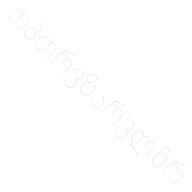

<svg xmlns="http://www.w3.org/2000/svg" viewBox="810 -3439 6336 6336"><g transform="rotate(45 3978.0 -270.5)"><path d="M85 -283Q85 -414 129.5 -470Q174 -526 240 -526Q299 -526 333.5 -485.5Q368 -445 370 -362Q374 -444 409.5 -485Q445 -526 504 -526Q570 -526 613 -469.5Q656 -413 656 -283Q656 -207 641 -134Q626 -61 602 0H600Q624 -61 639 -134Q654 -207 654 -283Q654 -412 612 -468Q570 -524 504 -524Q444 -524 407.5 -480Q371 -436 371 -342V-168H369V-344Q369 -438 335 -481Q301 -524 240 -524Q174 -524 130.5 -469Q87 -414 87 -283Q87 -206 101.5 -132.5Q116 -59 140 0H138Q114 -59 99.5 -132.5Q85 -206 85 -283Z M1167 -187Q1167 -96 1120.5 -43.5Q1074 9 991 9Q907 9 859 -33Q811 -75 811 -150Q811 -197 828 -245H830Q813 -199 813 -150Q813 -76 860.5 -34.5Q908 7 991 7Q1073 7 1119 -45Q1165 -97 1165 -187Q1165 -274 1118 -327Q1071 -380 990 -380H930V-382H990Q1053 -382 1097.5 -412Q1142 -442 1142 -500Q1142 -537 1124.5 -563Q1107 -589 1083 -605.5Q1059 -622 1018 -643Q973 -666 950.5 -684Q928 -702 925 -730H927Q930 -703 952 -685Q974 -667 1019 -644Q1059 -624 1084 -607Q1109 -590 1126.5 -563.5Q1144 -537 1144 -500Q1144 -442 1101.5 -412.5Q1059 -383 1000 -381Q1078 -379 1122.5 -325.5Q1167 -272 1167 -187Z M1967 -282Q1967 -201 1950.5 -134Q1934 -67 1907 0H1905Q1932 -66 1948.5 -134Q1965 -202 1965 -282Q1965 -400 1923.5 -462Q1882 -524 1793 -524Q1748 -524 1716.5 -506Q1685 -488 1661 -458Q1701 -392 1701 -262Q1701 -127 1658.5 -59Q1616 9 1519 9Q1427 9 1382 -60Q1337 -129 1337 -258Q1337 -389 1383.5 -458Q1430 -527 1521 -527Q1616 -527 1659 -459Q1684 -490 1715.5 -508Q1747 -526 1793 -526Q1967 -526 1967 -282ZM1699 -262Q1699 -392 1657.5 -458.5Q1616 -525 1521 -525Q1430 -525 1384.5 -456.5Q1339 -388 1339 -258Q1339 -130 1383 -61.5Q1427 7 1519 7Q1615 7 1657 -60.5Q1699 -128 1699 -262Z M2137 -290Q2137 -435 2170 -524.5Q2203 -614 2294 -650Q2320 -661 2345.5 -667Q2371 -673 2410 -680Q2461 -690 2494.5 -700Q2528 -710 2559 -731L2561 -729Q2529 -708 2495.5 -698Q2462 -688 2411 -678Q2373 -671 2347.5 -665Q2322 -659 2295 -648Q2223 -619 2183.5 -547.5Q2144 -476 2140 -342Q2152 -437 2193 -477Q2234 -517 2292 -517Q2351 -517 2385.5 -476.5Q2420 -436 2422 -353Q2426 -435 2461.5 -476Q2497 -517 2556 -517Q2621 -517 2664.5 -465.5Q2708 -414 2708 -304Q2708 -138 2654 0H2652Q2706 -138 2706 -304Q2706 -413 2663 -464Q2620 -515 2556 -515Q2496 -515 2459.5 -471Q2423 -427 2423 -333V-168H2421V-335Q2421 -429 2387 -472Q2353 -515 2292 -515Q2218 -515 2178.5 -455Q2139 -395 2139 -284Q2139 -206 2153.5 -132.5Q2168 -59 2192 0H2190Q2166 -60 2151.5 -134Q2137 -208 2137 -290Z M3241 -10Q3241 87 3191 139.5Q3141 192 3048 192Q2966 192 2917 150Q2868 108 2868 33Q2868 -18 2887 -69H2889Q2870 -19 2870 33Q2870 108 2918 149Q2966 190 3048 190Q3140 190 3189.5 137.5Q3239 85 3239 -10Q3239 -101 3194 -154.5Q3149 -208 3070 -208H3034V-210H3067Q3132 -210 3175.5 -251Q3219 -292 3219 -366Q3219 -436 3177.5 -480.5Q3136 -525 3055 -525Q2981 -525 2936 -486.5Q2891 -448 2891 -389Q2891 -344 2909 -306H2907Q2889 -344 2889 -389Q2889 -449 2934.5 -488Q2980 -527 3055 -527Q3137 -527 3179 -482Q3221 -437 3221 -366Q3221 -291 3179.5 -251.5Q3138 -212 3082 -209Q3155 -206 3198 -153.5Q3241 -101 3241 -10Z M3814 -257Q3814 -132 3760.5 -61.5Q3707 9 3614 9Q3553 9 3508 -21.5Q3463 -52 3439 -107Q3415 -162 3415 -233Q3415 -334 3463 -403Q3331 -476 3331 -592Q3331 -652 3373 -692.5Q3415 -733 3484 -733Q3549 -733 3585.5 -700Q3622 -667 3622 -616Q3622 -584 3609.5 -559Q3597 -534 3574 -511Q3590 -517 3616 -517Q3708 -517 3761 -447.5Q3814 -378 3814 -257ZM3464 -405Q3486 -436 3520 -465Q3527 -471 3558.5 -498.5Q3590 -526 3605 -554.5Q3620 -583 3620 -616Q3620 -666 3584 -698.5Q3548 -731 3484 -731Q3415 -731 3374 -691Q3333 -651 3333 -592Q3333 -478 3464 -405ZM3812 -257Q3812 -377 3759.5 -446Q3707 -515 3616 -515Q3601 -515 3588 -512.5Q3575 -510 3572 -508Q3557 -494 3544 -483Q3531 -472 3521 -463Q3484 -430 3466 -404L3465 -402Q3417 -333 3417 -233Q3417 -163 3440.5 -108.5Q3464 -54 3509 -23.5Q3554 7 3614 7Q3706 7 3759 -63Q3812 -133 3812 -257ZM3571 -508Z M4233 -349Q4263 -315 4280.5 -291Q4298 -267 4310 -234Q4322 -201 4322 -160Q4322 -82 4274 -36.5Q4226 9 4144 9Q4063 9 4013.5 -32.5Q3964 -74 3964 -149Q3964 -180 3969 -204.5Q3974 -229 3984 -257H3986Q3975 -229 3970.5 -204Q3966 -179 3966 -149Q3966 -75 4014.5 -34Q4063 7 4144 7Q4225 7 4272.5 -38Q4320 -83 4320 -160Q4320 -201 4308 -233.5Q4296 -266 4279 -290Q4262 -314 4232 -348Q4191 -395 4170.5 -431Q4150 -467 4150 -517H4152Q4152 -468 4172 -432.5Q4192 -397 4233 -349Z M4487 -290Q4487 -435 4520 -524.5Q4553 -614 4644 -650Q4670 -661 4695.5 -667Q4721 -673 4760 -680Q4811 -690 4844.5 -700Q4878 -710 4909 -731L4911 -729Q4879 -708 4845.5 -698Q4812 -688 4761 -678Q4723 -671 4697.5 -665Q4672 -659 4645 -648Q4573 -619 4533.5 -547.5Q4494 -476 4490 -342Q4502 -437 4543 -477Q4584 -517 4642 -517Q4701 -517 4735.5 -476.5Q4770 -436 4772 -353Q4776 -435 4811.5 -476Q4847 -517 4906 -517Q4971 -517 5014.5 -465.5Q5058 -414 5058 -304Q5058 -138 5004 0H5002Q5056 -138 5056 -304Q5056 -413 5013 -464Q4970 -515 4906 -515Q4846 -515 4809.5 -471Q4773 -427 4773 -333V-168H4771V-335Q4771 -429 4737 -472Q4703 -515 4642 -515Q4568 -515 4528.5 -455Q4489 -395 4489 -284Q4489 -206 4503.5 -132.5Q4518 -59 4542 0H4540Q4516 -60 4501.5 -134Q4487 -208 4487 -290Z M5591 -10Q5591 87 5541 139.5Q5491 192 5398 192Q5316 192 5267 150Q5218 108 5218 33Q5218 -18 5237 -69H5239Q5220 -19 5220 33Q5220 108 5268 149Q5316 190 5398 190Q5490 190 5539.5 137.5Q5589 85 5589 -10Q5589 -101 5544 -154.5Q5499 -208 5420 -208H5384V-210H5417Q5482 -210 5525.5 -251Q5569 -292 5569 -366Q5569 -436 5527.5 -480.5Q5486 -525 5405 -525Q5331 -525 5286 -486.5Q5241 -448 5241 -389Q5241 -344 5259 -306H5257Q5239 -344 5239 -389Q5239 -449 5284.5 -488Q5330 -527 5405 -527Q5487 -527 5529 -482Q5571 -437 5571 -366Q5571 -291 5529.5 -251.5Q5488 -212 5432 -209Q5505 -206 5548 -153.5Q5591 -101 5591 -10Z M6570 -313Q6570 -168 6522 -60H6520Q6568 -170 6568 -313Q6568 -422 6525.5 -473Q6483 -524 6421 -524Q6364 -524 6327.5 -480Q6291 -436 6291 -342V-168H6289V-344Q6289 -524 6157 -524Q6097 -524 6061 -480.5Q6025 -437 6025 -342V-168H6023V-342Q6023 -436 5990.5 -480Q5958 -524 5901 -524Q5832 -524 5792.5 -463Q5753 -402 5753 -288Q5754 -139 5834 -54.5Q5914 30 6074 60Q6157 75 6222 104.5Q6287 134 6325 188L6323 189Q6259 96 6074 62Q6044 57 6020 57Q5977 57 5935.5 68Q5894 79 5860 98V96Q5893 77 5936 66Q5979 55 6020 55Q6031 55 6051 57Q5906 27 5828.5 -57Q5751 -141 5751 -288Q5751 -402 5791 -464Q5831 -526 5901 -526Q5957 -526 5989.5 -485.5Q6022 -445 6024 -362Q6028 -445 6062.5 -485.5Q6097 -526 6157 -526Q6218 -526 6253 -485.5Q6288 -445 6290 -362Q6294 -444 6329 -485Q6364 -526 6421 -526Q6484 -526 6527 -474Q6570 -422 6570 -313Z M6972 -596V-639Q6972 -686 6946 -708.5Q6920 -731 6876 -731Q6829 -731 6800.5 -701.5Q6772 -672 6772 -613V-411Q6808 -461 6851 -489Q6894 -517 6952 -517Q7045 -517 7087 -447.5Q7129 -378 7129 -262Q7129 -129 7082.5 -60Q7036 9 6946 9Q6857 9 6813.5 -53.5Q6770 -116 6770 -245V-613Q6770 -673 6799 -703Q6828 -733 6876 -733Q6919 -733 6944.5 -712.5Q6970 -692 6973 -652Q6976 -691 7002.5 -712Q7029 -733 7068 -733Q7114 -733 7145 -710L7144 -709Q7127 -721 7110 -726Q7093 -731 7068 -731Q7028 -731 7001 -708Q6974 -685 6974 -639V-596ZM6772 -408V-245Q6772 -116 6815 -54.5Q6858 7 6946 7Q7035 7 7081 -61Q7127 -129 7127 -262Q7127 -377 7085.5 -446Q7044 -515 6952 -515Q6894 -515 6851.5 -487.5Q6809 -460 6772 -408Z M7300 -290Q7300 -435 7333 -524.5Q7366 -614 7457 -650Q7483 -661 7508.5 -667Q7534 -673 7573 -680Q7624 -690 7657.5 -700Q7691 -710 7722 -731L7724 -729Q7692 -708 7658.5 -698Q7625 -688 7574 -678Q7536 -671 7510.5 -665Q7485 -659 7458 -648Q7386 -619 7346.5 -547.5Q7307 -476 7303 -342Q7315 -437 7356 -477Q7397 -517 7455 -517Q7514 -517 7548.5 -476.5Q7583 -436 7585 -353Q7589 -435 7624.5 -476Q7660 -517 7719 -517Q7784 -517 7827.5 -465.5Q7871 -414 7871 -304Q7871 -138 7817 0H7815Q7869 -138 7869 -304Q7869 -413 7826 -464Q7783 -515 7719 -515Q7659 -515 7622.5 -471Q7586 -427 7586 -333V-168H7584V-335Q7584 -429 7550 -472Q7516 -515 7455 -515Q7381 -515 7341.5 -455Q7302 -395 7302 -284Q7302 -206 7316.5 -132.5Q7331 -59 7355 0H7353Q7329 -60 7314.5 -134Q7300 -208 7300 -290Z"/></g></svg>

Font: FiraGO Two
Style: Regular
Weight: 100
Designer: bBox Type
Foundry: bBox Type GmbH
Version: Version 1.001